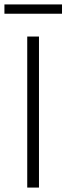

<svg xmlns="http://www.w3.org/2000/svg" viewBox="-30 -847 300 867"><path d="M-10 -827H250V-785H-10ZM93 0V-682H146V0Z"/></svg>

Font: Outfit Thin ExtraLight
Style: Regular
Weight: 250
Version: Version 1.100;gftools[0.9.27]